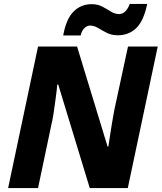

<svg xmlns="http://www.w3.org/2000/svg" viewBox="-20 -949 816 969"><path d="M21 0 172 -714H369L523 -209H527Q530 -230 535 -263.5Q540 -297 546 -332Q552 -367 557 -394L626 -714H776L625 0H433L274 -522H269Q269 -515 266 -492Q263 -469 259 -438Q255 -407 250 -375Q245 -343 239 -318L172 0ZM299 -770Q314 -854 351.5 -891Q389 -928 443 -928Q473 -928 496.5 -915.5Q520 -903 540 -890.5Q560 -878 581 -878Q615 -878 635 -929H723Q705 -843 667.5 -807Q630 -771 575 -771Q543 -771 519.5 -783Q496 -795 475.5 -807.5Q455 -820 434 -820Q419 -820 405.5 -806.5Q392 -793 387 -770Z"/></svg>

Font: Noto Sans ExtraBold
Style: Italic
Weight: 800
Italic angle: -12°
Designer: Monotype Design Team
Foundry: Monotype Imaging Inc.
Version: Version 2.013; ttfautohint (v1.8.4.7-5d5b)